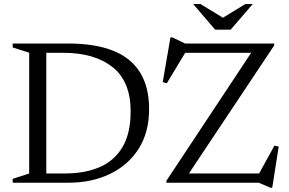

<svg xmlns="http://www.w3.org/2000/svg" viewBox="-20 -886 1400 931"><path d="M613.5 -346Q613.5 -490.5 526.2 -560.2Q439 -630 285.5 -630H153.5V-675H310.5Q441.5 -675 528.8 -640Q616 -605 659.5 -534.2Q703 -463.5 703 -357Q703 -243.5 651.8 -163.8Q600.5 -84 512 -42Q423.5 0 312.5 0H153.5V-45H297.5Q393 -45 464 -76Q535 -107 574.2 -173.2Q613.5 -239.5 613.5 -346ZM41.5 0V-19L121.5 -44.5V-630.5L41.5 -656V-675H204.5V0ZM1309.5 -675V-665.5L887.5 -32L879.5 -45H1236.5L1310.5 -179.5L1331.5 -175.5L1300 24.5H1292L1234.5 0H787V-9.5L1206.5 -643L1220.5 -630H878L789 -482.5L769 -487.5L806.5 -704.5H816.5L877.5 -675ZM1068.5 -795.5H1053.5L1170 -866.5H1205.5L1098.5 -742H1023.5L916.5 -866.5H952Z"/></svg>

Font: Newsreader 24pt
Style: Regular
Weight: 400
Designer: Hugues Gentile
Foundry: Production Type
Version: Version 1.003